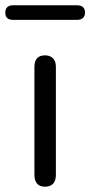

<svg xmlns="http://www.w3.org/2000/svg" viewBox="-54 -700 341 725"><path d="M116 5Q96 5 86 -6.5Q76 -18 76 -39V-448Q76 -469 86 -480Q96 -491 116 -491Q135 -491 146 -480Q157 -469 157 -448V-39Q157 -18 146.5 -6.5Q136 5 116 5ZM-5 -625Q-34 -625 -34 -652Q-34 -666 -26.5 -673Q-19 -680 -5 -680H237Q267 -680 267 -652Q267 -640 259.5 -632.5Q252 -625 237 -625Z"/></svg>

Font: Nunito
Style: Regular
Weight: 400
Designer: Vernon Adams
Foundry: Vernon Adams
Version: Version 3.602